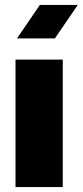

<svg xmlns="http://www.w3.org/2000/svg" viewBox="-20 -760 336 780"><path d="M43 0V-518H235V0ZM49 -604 142 -740H296L203 -604Z"/></svg>

Font: MuseoModerno Black
Style: Regular
Weight: 900
Designer: Pablo Cosgaya, Héctor Gatti, Marcela Romero, and the Authors of The MuseoModerno Project.
Foundry: Omnibus-Type Team
Version: Version 1.001